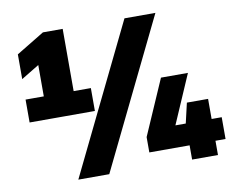

<svg xmlns="http://www.w3.org/2000/svg" viewBox="-90 -929 1358 1115"><g transform="rotate(-10 588.5 -371.0)"><path d="M170.5 -325.5V-722L230 -664L64.5 -563.5V-709.5L230 -810H346.5V-325.5ZM63 -308V-443H448V-308ZM284 68 710.5 -808H893L466.5 68ZM717.5 -16V-106.5L859.5 -432H1018.5L877.5 -106.5L866.5 -144.5H1167V-16ZM955 68V-144.5L982.5 -263H1107.5V68Z"/></g></svg>

Font: Encode Sans SC SemiExpanded Black
Style: Regular
Weight: 900
Width: 6
Designer: Multiple Designers
Foundry: Impallari Type
Version: Version 3.002